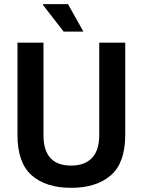

<svg xmlns="http://www.w3.org/2000/svg" viewBox="-20 -891 686 923"><path d="M381 -739H286L186 -868L187 -871H307ZM322 12Q201 12 132.5 -48Q64 -108 64 -242V-686H189V-241Q189 -95 322 -95Q387 -95 422 -131.5Q457 -168 457 -241V-686H582V-242Q582 -108 512.5 -48Q443 12 322 12Z"/></svg>

Font: Archivo SemiCondensed SemiBold
Style: Regular
Weight: 600
Width: 4
Designer: Hector Gatti
Foundry: Omnibus-Type
Version: Version 2.001; ttfautohint (v1.8.3)